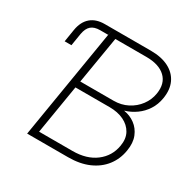

<svg xmlns="http://www.w3.org/2000/svg" viewBox="-161 -886 1041 1045"><g transform="rotate(30 359.5 -364.0)"><path d="M64.9 -537.1 77.6 -615.7Q86.9 -670.9 119.9 -699.2Q152.8 -727.5 207.5 -727.5H259.3L252 -686H201.7Q165.5 -686 146 -668.9Q126.5 -651.9 120.1 -615.2L107.4 -537.1ZM139.2 0 259.3 -727.5H496.6Q564 -727.5 609.4 -704.1Q654.8 -680.7 674.8 -638.2Q694.8 -595.7 685.1 -537.6Q678.2 -495.1 656.7 -461.9Q635.3 -428.7 603.5 -406Q571.8 -383.3 535.2 -372.6V-371.6Q573.2 -365.7 604 -343Q634.8 -320.3 650.1 -282.5Q665.5 -244.6 656.7 -192.4Q647.5 -134.8 613.8 -91.3Q580.1 -47.9 525.1 -23.9Q470.2 0 396.5 0ZM190.4 -41.5H400.4Q488.8 -41.5 544.9 -84.2Q601.1 -127 612.8 -197.3Q621.1 -244.6 602.3 -278.6Q583.5 -312.5 545.4 -330.8Q507.3 -349.1 456.1 -349.1H241.2ZM248 -390.1H457Q504.9 -390.1 544.2 -410.4Q583.5 -430.7 609.1 -465.1Q634.8 -499.5 641.6 -541.5Q652.8 -609.9 612.5 -647.9Q572.3 -686 492.7 -686H297.4Z"/></g></svg>

Font: Inter 28pt ExtraLight
Style: Italic
Weight: 250
Italic angle: -9.3988°
Designer: Rasmus Andersson
Foundry: rsms
Version: Version 4.001;git-66647c0bb